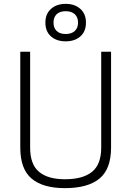

<svg xmlns="http://www.w3.org/2000/svg" viewBox="-20 -965 680 994"><path d="M136 -201Q136 -114 182 -75.5Q228 -37 316 -37Q409 -37 456.5 -75.5Q504 -114 504 -201V-697H555V-201Q555 -90 495 -40.5Q435 9 316 9Q202 9 143.5 -40.5Q85 -90 85 -201V-697H136ZM425 -848Q425 -802 396 -776.5Q367 -751 320 -751Q273 -751 244 -776.5Q215 -802 215 -848Q215 -893 244 -919Q273 -945 320 -945Q367 -945 396 -919Q425 -893 425 -848ZM273.5 -891.5Q257 -876 257 -848Q257 -820 273.5 -804.5Q290 -789 320 -789Q350 -789 367 -804.5Q384 -820 384 -848Q384 -876 367 -891.5Q350 -907 320 -907Q290 -907 273.5 -891.5Z"/></svg>

Font: TitilliumText
Style: Light
Weight: 300
Designer: Accademia di Belle Arti di Urbino and others
Foundry: Accademia di Belle Arti di Urbino and others.
Version: Version 60.001